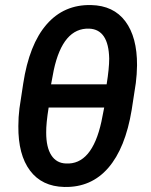

<svg xmlns="http://www.w3.org/2000/svg" viewBox="-20 -741 606 771"><path d="M238.3 9.8Q148.4 7.8 100.6 -55.9Q52.7 -119.6 53.7 -234.4Q53.7 -271 58.1 -305.7L73.2 -405.3Q97.2 -562.5 167 -642.8Q236.8 -723.1 345.7 -720.7Q436 -718.8 483.4 -655.3Q530.8 -591.8 530.3 -479Q529.8 -442.4 525.4 -407.7L508.8 -299.8Q483.4 -146 414.8 -66.9Q346.2 12.2 238.3 9.8ZM185.1 -402.3H408.2Q418.5 -466.3 418.5 -505.9Q416 -622.6 338.4 -626Q232.4 -629.9 195.8 -459ZM398.4 -309.1H175.3Q165 -245.1 165.5 -208.5Q165.5 -149.4 186 -117.7Q206.5 -85.9 244.6 -84.5Q349.1 -78.6 387.2 -252.4Z"/></svg>

Font: Roboto Medium
Style: Italic
Weight: 500
Italic angle: -12°
Designer: Google
Version: Version 2.134; 2016